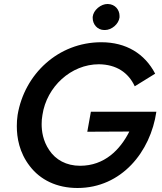

<svg xmlns="http://www.w3.org/2000/svg" viewBox="-20 -924 807 959"><path d="M443 -840C443 -838 443 -836 443 -834C443 -803 466 -774 501 -774C502 -774 503 -774 504 -774C538 -774 573 -804 577 -837C577 -840 577 -842 577 -845C577 -874 556 -903 519 -904C518 -904 517 -904 517 -904C501 -904 485 -898 469 -885C454 -872 445 -857 443 -840ZM416 -266 626 -267C580 -176 502 -96 380 -96C311 -96 258 -126 226 -174C194 -221 188 -270 188 -304C188 -319 189 -334 192 -350C213 -491 335 -603 474 -603C561 -602 621 -562 653 -493L755 -556C703 -656 610 -713 486 -713C271 -713 102 -554 68 -350C65 -331 64 -312 64 -294C64 -237 76 -162 129 -94C181 -26 263 15 367 15C587 15 732 -166 761 -366H434Z"/></svg>

Font: Jost Medium
Style: Italic
Weight: 500
Italic angle: -5°
Version: Version 3.710